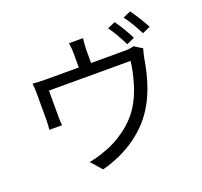

<svg xmlns="http://www.w3.org/2000/svg" viewBox="-149 -1017 1297 1234"><g transform="rotate(-20 500.0 -399.5)"><path d="M745 -816Q796 -743 827 -679L773 -655Q730 -741 692 -793ZM862 -847Q915 -772 946 -711L892 -687Q849 -771 809 -824ZM519 -789Q513 -743 513 -714V-621H737Q780 -621 806 -629L860 -595Q854 -579 845 -535Q815 -350 747 -235Q690 -135 589 -61.5Q488 12 352 48L287 -26Q342 -36 390 -54Q468 -79 542.5 -133Q617 -187 661 -256Q699 -315 723.5 -395Q748 -475 756 -547H198V-368Q198 -332 201 -309H114Q118 -343 118 -373V-548Q118 -596 114 -625Q153 -621 207 -621H429V-714Q429 -752 423 -789Z"/></g></svg>

Font: Noto Sans SC
Style: Regular
Weight: 400
Designer: Ryoko NISHIZUKA  (kana, bopomofo & ideographs); Paul D. Hunt (Latin, Greek & Cyrillic); Sandoll Communications , Soo-you
Foundry: Adobe
Version: Version 2.002;hotconv 1.0.116;makeotfexe 2.5.65601